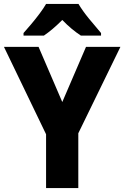

<svg xmlns="http://www.w3.org/2000/svg" viewBox="-20 -951 629 971"><path d="M295 -435 415 -714H589L376 -277V0H213V-272L0 -714H175ZM377 -931Q397 -897 430.5 -856Q464 -815 491 -784V-771H389Q366 -786 342.5 -805.5Q319 -825 295 -850Q270 -825 247 -805.5Q224 -786 202 -771H99V-784Q116 -803 138 -829Q160 -855 180.5 -882.5Q201 -910 213 -931Z"/></svg>

Font: Noto Sans Armenian SemiCondensed ExtraBold
Style: Regular
Weight: 800
Width: 4
Designer: Monotype Design Team
Foundry: Monotype Imaging Inc.
Version: Version 2.008; ttfautohint (v1.8.4.7-5d5b)